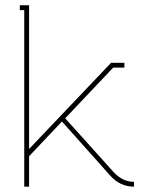

<svg xmlns="http://www.w3.org/2000/svg" viewBox="-20 -699 557 719"><path d="M88.9 -679.2V-141.1L396 -463.9H445.8V-445.8H403.8L224.1 -255.9L405.8 -54.2Q439.5 -18.1 481.9 -18.1V0Q429.7 0 393.1 -41L211.9 -244.1L88.9 -113.8V0H70.8V-661.1H54.2V-679.2Z"/></svg>

Font: Rawengulk
Style: Light
Weight: 300
Version: Version 0.92